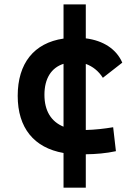

<svg xmlns="http://www.w3.org/2000/svg" viewBox="-20 -701 626 884"><path d="M272.5 163.1H375V9.3C420.9 8.8 468.8 4.9 513.7 -4.9L501 -115.2C460.4 -108.4 417.5 -103.5 375 -102.5V-406.7C406.7 -395.5 434.1 -373.5 453.6 -342.8L543 -412.6C516.1 -474.6 456.1 -514.2 375 -524.4V-680.7H272.5V-523.4C136.2 -503.4 61.5 -409.2 61.5 -259.8C61.5 -111.8 136.7 -20.5 272.5 3.4ZM272.5 -117.7C215.3 -141.1 184.6 -190.9 184.6 -264.6C184.6 -339.8 216.3 -389.2 272.5 -407.2Z"/></svg>

Font: Cascadia Code NF SemiBold
Style: Regular
Weight: 600
Monospace: yes
Designer: Aaron Bell
Foundry: Saja Typeworks
Version: Version 2404.023